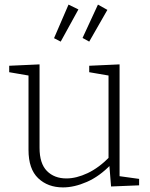

<svg xmlns="http://www.w3.org/2000/svg" viewBox="-20 -808 653 835"><path d="M254 7Q188 7 146 -33Q104 -73 104 -156V-489L113 -478L20 -494V-522L152 -528V-165Q152 -97 184 -64.5Q216 -32 269 -32Q312 -32 361 -55Q410 -78 458 -127L452 -113V-490L461 -478L368 -494V-522L500 -528V-35L491 -43L585 -30V-2L463 3L455 -96L463 -93Q413 -41 358 -17Q303 7 254 7ZM368 -627 339 -643 406 -788 447 -765ZM244 -627 215 -642 278 -788 321 -767Z"/></svg>

Font: Bitter Thin Light
Style: Regular
Weight: 300
Version: Version 2.002